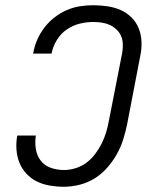

<svg xmlns="http://www.w3.org/2000/svg" viewBox="-20 -702 590 734"><path d="M224 12Q197 12 170.5 7.5Q144 3 121.5 -8Q99 -19 81.5 -37.5Q64 -56 54.5 -79.5Q45 -103 43 -130Q41 -157 46 -184H117Q113 -158 117 -132.5Q121 -107 135.5 -88Q150 -69 174 -60.5Q198 -52 225 -52Q246 -52 269 -59Q292 -66 310.5 -80Q329 -94 343.5 -113Q358 -132 368.5 -153Q379 -174 385.5 -195.5Q392 -217 396 -239L447 -499Q450 -516 449.5 -533Q449 -550 443 -564Q437 -578 425.5 -589Q414 -600 400 -606.5Q386 -613 369.5 -615.5Q353 -618 336 -618Q311 -618 284.5 -611.5Q258 -605 235.5 -589.5Q213 -574 198 -550Q183 -526 178 -501L177 -497H106L108 -503Q112 -527 123 -551.5Q134 -576 150.5 -597.5Q167 -619 189 -636Q211 -653 235.5 -663.5Q260 -674 285.5 -678Q311 -682 336 -682Q363 -682 390.5 -678Q418 -674 441.5 -663.5Q465 -653 483 -635Q501 -617 510.5 -593Q520 -569 521 -542Q522 -515 516 -487L466 -227Q460 -198 451 -169Q442 -140 426.5 -112.5Q411 -85 389.5 -60.5Q368 -36 341 -19.5Q314 -3 283.5 4.5Q253 12 224 12Z"/></svg>

Font: Lode
Style: Italic
Weight: 400
Italic angle: -11°
Monospace: yes
Designer: Belleve Invis
Foundry: Belleve Invis
Version: Version 29.2.0; ttfautohint (v1.8.3)